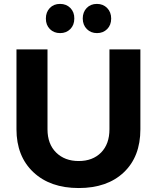

<svg xmlns="http://www.w3.org/2000/svg" viewBox="-20 -952 800 979"><path d="M474.1 -932.1Q505.9 -932.1 526.4 -911.1Q546.9 -890.1 546.9 -857.4Q546.9 -824.2 526.4 -803.7Q505.9 -783.2 474.6 -783.2Q443.4 -783.2 422.9 -803.7Q402.3 -824.2 401.9 -857.4Q401.9 -890.1 421.9 -911.1Q441.9 -932.1 474.1 -932.1ZM358.9 -857.4Q358.9 -824.2 338.4 -803.7Q317.9 -783.2 286.6 -783.2Q254.9 -783.2 234.4 -803.7Q213.9 -824.2 213.9 -857.4Q213.9 -890.1 233.9 -911.1Q253.9 -932.1 286.1 -932.1Q318.4 -932.1 338.9 -911.1Q359.4 -890.1 358.9 -857.4ZM64 -293V-700.2H222.2V-293Q222.2 -217.8 266.1 -174.3Q310.1 -130.9 381.3 -130.9Q452.6 -130.9 495.6 -174.3Q538.1 -217.8 538.1 -293V-700.2H695.8V-293Q695.8 -153.3 611.3 -73.2Q526.9 6.8 381.3 6.8Q235.8 6.8 149.9 -74.2Q64 -155.3 64 -293Z"/></svg>

Font: TruenoSBd
Style: Demi
Weight: 600
Designer: Julieta Ulanovsky
Foundry: Julieta Ulanovsky
Version: Version 3.001b